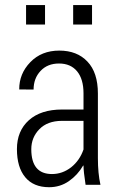

<svg xmlns="http://www.w3.org/2000/svg" viewBox="-20 -741 478 770"><path d="M105.5 -142.6Q105.5 -43 188.5 -43Q230.5 -43 265.6 -70.3Q299.8 -97.7 314.9 -141.6V-256.3H227.5Q169.9 -255.9 137.7 -222.7Q105.5 -189.5 105.5 -142.6ZM177.2 9.8Q114.3 9.8 81.1 -30.3Q47.9 -70.3 47.9 -143.1Q47.9 -215.8 95.7 -258.8Q143.6 -301.8 229 -301.8H314.9V-366.7Q314.9 -423.8 289.1 -455.1Q263.2 -486.3 216.8 -486.3Q170.4 -486.3 142.6 -456.5Q114.7 -426.8 114.7 -381.8L57.1 -382.3Q56.6 -445.3 101.6 -491.7Q146.5 -538.1 217.8 -538.1Q289.1 -538.1 330.6 -494.1Q372.6 -450.2 372.6 -365.7V-106.4Q372.6 -45.9 382.8 0H323.2Q314.9 -53.7 314.9 -76.7L313.5 -77.1Q291.5 -39.1 256.3 -14.6Q221.2 9.8 177.2 9.8ZM160.6 -642.6H84.5V-720.7H160.6ZM349.1 -642.6H273.4V-720.7H349.1Z"/></svg>

Font: RobotoCondensed-Light
Style: Light
Weight: 300
Designer: Google
Version: Version 1.200311; 2013